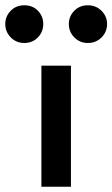

<svg xmlns="http://www.w3.org/2000/svg" viewBox="-78 -708 426 728"><path d="M79 0V-459H191V0ZM255 -545Q225 -545 204 -566Q183 -587 183 -617Q183 -646 203.5 -667Q224 -688 255 -688Q286 -688 307 -667Q328 -646 328 -617Q328 -587 307 -566Q286 -545 255 -545ZM14 -545Q-16 -545 -37 -566Q-58 -587 -58 -617Q-58 -646 -37.5 -667Q-17 -688 14 -688Q46 -688 66 -667Q86 -646 86 -617Q86 -587 65.5 -566Q45 -545 14 -545Z"/></svg>

Font: Alata
Style: Regular
Weight: 400
Designer: Spyros Zevelakis, Eben Sorkin
Foundry: Spyros Zevelakis
Version: Version 1.005; ttfautohint (v1.8.4.7-5d5b)